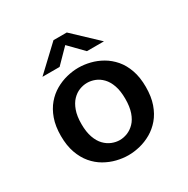

<svg xmlns="http://www.w3.org/2000/svg" viewBox="-162 -842 973 995"><g transform="rotate(-30 325.0 -344.5)"><path d="M327.5 11Q293.5 11 258 2.2Q222.5 -6.5 189.2 -25.5Q156 -44.5 130 -75.2Q104 -106 88.5 -149.5Q73 -193 73 -251Q73 -308.5 88.5 -352Q104 -395.5 130 -426Q156 -456.5 189.2 -475.5Q222.5 -494.5 258 -503.2Q293.5 -512 327.5 -512Q361.5 -512 397 -503.2Q432.5 -494.5 465.5 -475.5Q498.5 -456.5 524.8 -426Q551 -395.5 566.2 -352Q581.5 -308.5 581.5 -251Q581.5 -193 566.2 -149.5Q551 -106 524.8 -75.2Q498.5 -44.5 465.5 -25.5Q432.5 -6.5 397 2.2Q361.5 11 327.5 11ZM327.5 -79.5Q350.5 -79.5 373.8 -88.8Q397 -98 416.2 -117.8Q435.5 -137.5 447 -170.5Q458.5 -203.5 458.5 -251Q458.5 -298 447 -330.8Q435.5 -363.5 416.2 -383.5Q397 -403.5 373.8 -412.5Q350.5 -421.5 327.5 -421.5Q304.5 -421.5 281.2 -412.5Q258 -403.5 238.8 -383.5Q219.5 -363.5 207.8 -330.8Q196 -298 196 -251Q196 -203.5 207.8 -170.5Q219.5 -137.5 238.8 -117.8Q258 -98 281.2 -88.8Q304.5 -79.5 327.5 -79.5ZM143.5 -564 288 -700H367.5L511.5 -564H409.5L328 -647.5L246 -564Z"/></g></svg>

Font: Trispace Thin Medium
Style: Regular
Weight: 500
Version: Version 1.210